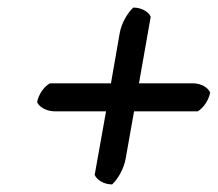

<svg xmlns="http://www.w3.org/2000/svg" viewBox="-20 -537 575 507"><path d="M78 -267C84 -254 103 -243 125 -243H260L230 -75C236 -62 254 -50 276 -50C292 -65 307 -91 312 -119L334 -243H502C516 -251 531 -271 535 -293C529 -306 511 -317 489 -317H347L378 -493C372 -506 354 -517 332 -517C317 -503 301 -477 296 -449L273 -317H112C97 -309 82 -289 78 -267Z"/></svg>

Font: Snowfall
Style: Obl
Weight: 400
Designer: Jasper
Foundry: Cannot Into Space Fonts
Version: Version 0.9